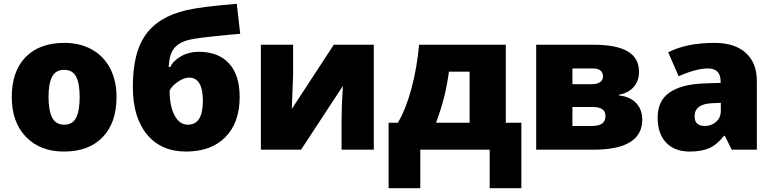

<svg xmlns="http://www.w3.org/2000/svg" viewBox="-20 -789 4073 1012"><path d="M594.2 -277.8Q594.2 -142.1 521.2 -66.2Q448.2 9.8 316.9 9.8Q190.9 9.8 116.5 -67.9Q42 -145.5 42 -277.8Q42 -413.1 115 -488Q188 -563 319.8 -563Q401.4 -563 463.9 -528.3Q526.4 -493.7 560.3 -429Q594.2 -364.3 594.2 -277.8ZM235.8 -277.8Q235.8 -206.5 254.9 -169.2Q273.9 -131.8 318.8 -131.8Q363.3 -131.8 381.6 -169.2Q399.9 -206.5 399.9 -277.8Q399.9 -348.6 381.3 -384.8Q362.8 -420.9 317.9 -420.9Q273.9 -420.9 254.9 -385Q235.8 -349.1 235.8 -277.8Z M680.2 -331.1Q680.2 -415 695.1 -482.7Q710 -550.3 743.9 -600.3Q777.8 -650.4 832.3 -684.1Q886.7 -717.8 963.4 -735.6Q1040 -753.4 1228 -769L1246.1 -610.8Q1189.5 -606.4 1091.8 -595.9Q994.1 -585.4 962.2 -575.2Q930.2 -564.9 910.4 -547.6Q890.6 -530.3 881.1 -504.2Q871.6 -478 869.1 -436H877.4Q894.5 -470.2 935.5 -493.2Q976.6 -516.1 1027.3 -516.1Q1130.9 -516.1 1187 -454.8Q1243.2 -393.6 1243.2 -277.8Q1243.2 -142.6 1168.2 -66.4Q1093.3 9.8 960.4 9.8Q829.6 9.8 754.9 -80.1Q680.2 -169.9 680.2 -331.1ZM970.2 -131.8Q1049.3 -131.8 1049.3 -256.8Q1049.3 -379.9 977.1 -379.9Q948.7 -379.9 916.5 -357.2Q884.3 -334.5 874 -311Q874 -231 899.9 -181.4Q925.8 -131.8 970.2 -131.8Z M1524.9 -553.2V-414.1Q1524.9 -402.3 1524.7 -388.7Q1524.4 -375 1518.1 -214.8L1739.3 -553.2H1950.2V0H1780.3V-149.9Q1780.3 -228.5 1787.1 -335.9L1566.9 0H1355V-553.2Z M2728 203.1H2561V0H2195.3V203.1H2028.3V-142.1H2077.1Q2119.6 -214.4 2148.7 -322.5Q2177.7 -430.7 2189 -553.2H2646V-142.1H2728ZM2455.1 -142.1V-411.1H2346.2Q2337.4 -345.2 2322.3 -282.7Q2307.1 -220.2 2278.3 -142.1Z M3348.1 -410.2Q3348.1 -361.8 3319.8 -330.1Q3291.5 -298.3 3242.2 -290V-286.1Q3301.8 -279.3 3333.5 -245.4Q3365.2 -211.4 3365.2 -158.2Q3365.2 0 3107.4 0H2806.2V-553.2H3108.4Q3229 -553.2 3288.6 -518.1Q3348.1 -482.9 3348.1 -410.2ZM3171.4 -176.8Q3171.4 -202.6 3153.8 -213.9Q3136.2 -225.1 3103 -225.1H2997.1V-125H3101.1Q3171.4 -125 3171.4 -176.8ZM3158.2 -384.8Q3158.2 -428.2 3105.5 -428.2H2997.1V-345.2H3098.1Q3128.4 -345.2 3143.3 -356.4Q3158.2 -367.7 3158.2 -384.8Z M3836.9 0 3800.3 -73.2H3796.4Q3757.8 -25.4 3717.8 -7.8Q3677.7 9.8 3614.3 9.8Q3536.1 9.8 3491.2 -37.1Q3446.3 -84 3446.3 -168.9Q3446.3 -257.3 3507.8 -300.5Q3569.3 -343.8 3686 -349.1L3778.3 -352.1V-359.9Q3778.3 -428.2 3710.9 -428.2Q3650.4 -428.2 3557.1 -387.2L3502 -513.2Q3598.6 -563 3746.1 -563Q3852.5 -563 3910.9 -510.3Q3969.2 -457.5 3969.2 -362.8V0ZM3695.3 -125Q3730 -125 3754.6 -147Q3779.3 -168.9 3779.3 -204.1V-247.1L3735.4 -245.1Q3641.1 -241.7 3641.1 -175.8Q3641.1 -125 3695.3 -125Z"/></svg>

Font: OpenSansExtrabold
Style: Regular
Weight: 800
Foundry: Ascender Corporation
Version: Version 1.10